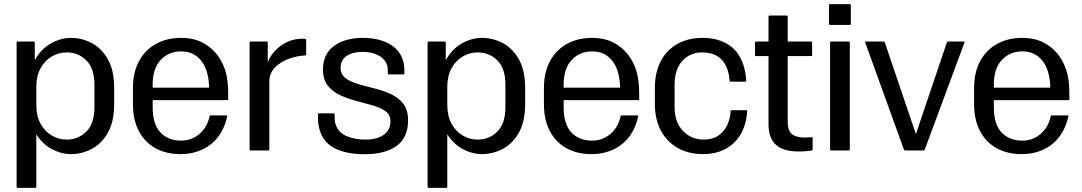

<svg xmlns="http://www.w3.org/2000/svg" viewBox="-20 -725 5215 925"><path d="M60 175V-520Q60 -525 65 -525H142.5Q147.5 -525 147.5 -520V-434Q175.5 -487 223.5 -514.8Q271.5 -542.5 322 -542.5Q374 -542.5 421.5 -517.8Q469 -493 499.5 -439.8Q530 -386.5 530 -301.5V-223.5Q530 -138.5 499.5 -85.2Q469 -32 421.5 -7.2Q374 17.5 322 17.5Q274.5 17.5 229.2 -7Q184 -31.5 155 -78V175Q155 180 150 180H65Q60 180 60 175ZM155 -218.5Q155 -166 175.5 -128.8Q196 -91.5 229.5 -72Q263 -52.5 302 -52.5Q357 -52.5 396 -91.2Q435 -130 435 -208.5V-316.5Q435 -395.5 396 -434Q357 -472.5 302 -472.5Q263 -472.5 229.5 -453Q196 -433.5 175.5 -396.2Q155 -359 155 -306.5Z M1074.5 -164.5Q1066.5 -126.5 1050 -96Q1021 -41 968.8 -11.8Q916.5 17.5 848.5 17.5Q781.5 17.5 730 -10.5Q678.5 -38.5 649.5 -92.5Q620.5 -146.5 620.5 -224V-301.5Q620.5 -376.5 649.8 -430.5Q679 -484.5 731.2 -513.5Q783.5 -542.5 852.5 -542.5Q919.5 -542.5 967 -513.5Q1014.5 -484.5 1042 -437.8Q1069.5 -391 1075.5 -337Q1078.5 -310.5 1079 -294.2Q1079.5 -278 1079.5 -246.5Q1079.5 -242.5 1074.5 -242.5H715.5V-209Q715.5 -126.5 752.8 -87Q790 -47.5 852.5 -47.5Q902 -47.5 940 -79Q978 -110.5 990 -166Q991 -169 995.5 -169H1070.5Q1075.5 -169 1074.5 -164.5ZM852.5 -477.5Q793.5 -477.5 754.5 -436.5Q715.5 -395.5 715.5 -316.5V-302.5H987.5Q985.5 -387.5 949.5 -432.5Q913.5 -477.5 852.5 -477.5Z M1187.5 -525H1265Q1270 -525 1270 -520V-425.5Q1290.5 -476 1338.8 -508.8Q1387 -541.5 1448 -538Q1455 -537.5 1455 -532.5V-462.5Q1455 -457.5 1446.5 -457.5Q1410 -456 1370.8 -441.5Q1331.5 -427 1304.5 -399.8Q1277.5 -372.5 1277.5 -331.5V-5Q1277.5 0 1272.5 0H1187.5Q1182.5 0 1182.5 -5V-520Q1182.5 -525 1187.5 -525Z M1516 -179H1586Q1592 -179 1592 -174.5Q1592 -156 1592.8 -146Q1593.5 -136 1597.5 -124Q1610.5 -86 1649.8 -69.2Q1689 -52.5 1742 -52.5Q1796.5 -52.5 1828.8 -75.5Q1861 -98.5 1861 -141Q1861 -172 1837.5 -189Q1814 -206 1777 -216.8Q1740 -227.5 1698.5 -238.2Q1657 -249 1620 -265.8Q1583 -282.5 1559.5 -312Q1536 -341.5 1536 -390Q1536 -464.5 1589 -503.5Q1642 -542.5 1727 -542.5Q1799.5 -542.5 1849.8 -516.8Q1900 -491 1918.5 -442.5Q1923 -431.5 1925.8 -414.8Q1928.5 -398 1928.5 -371Q1928.5 -366.5 1923.5 -366.5H1854Q1848.5 -366.5 1848.5 -371.5Q1848.5 -389.5 1847.5 -399.5Q1846.5 -409.5 1840.5 -421.5Q1828 -447 1797.8 -461Q1767.5 -475 1726 -475Q1678 -475 1649.5 -455.2Q1621 -435.5 1621 -398.5Q1621 -366.5 1644.5 -348.8Q1668 -331 1705 -320.2Q1742 -309.5 1783.5 -299.2Q1825 -289 1862 -272.2Q1899 -255.5 1922.5 -225.8Q1946 -196 1946 -145.5Q1946 -62.5 1891 -22.2Q1836 18 1737 18Q1649.5 18 1593.8 -10Q1538 -38 1520 -99Q1514 -119.5 1512.8 -137Q1511.5 -154.5 1511.5 -175Q1511.5 -179 1516 -179Z M2040 175V-520Q2040 -525 2045 -525H2122.5Q2127.5 -525 2127.5 -520V-434Q2155.5 -487 2203.5 -514.8Q2251.5 -542.5 2302 -542.5Q2354 -542.5 2401.5 -517.8Q2449 -493 2479.5 -439.8Q2510 -386.5 2510 -301.5V-223.5Q2510 -138.5 2479.5 -85.2Q2449 -32 2401.5 -7.2Q2354 17.5 2302 17.5Q2254.5 17.5 2209.2 -7Q2164 -31.5 2135 -78V175Q2135 180 2130 180H2045Q2040 180 2040 175ZM2135 -218.5Q2135 -166 2155.5 -128.8Q2176 -91.5 2209.5 -72Q2243 -52.5 2282 -52.5Q2337 -52.5 2376 -91.2Q2415 -130 2415 -208.5V-316.5Q2415 -395.5 2376 -434Q2337 -472.5 2282 -472.5Q2243 -472.5 2209.5 -453Q2176 -433.5 2155.5 -396.2Q2135 -359 2135 -306.5Z M3054.5 -164.5Q3046.5 -126.5 3030 -96Q3001 -41 2948.8 -11.8Q2896.5 17.5 2828.5 17.5Q2761.5 17.5 2710 -10.5Q2658.5 -38.5 2629.5 -92.5Q2600.5 -146.5 2600.5 -224V-301.5Q2600.5 -376.5 2629.8 -430.5Q2659 -484.5 2711.2 -513.5Q2763.5 -542.5 2832.5 -542.5Q2899.5 -542.5 2947 -513.5Q2994.5 -484.5 3022 -437.8Q3049.5 -391 3055.5 -337Q3058.5 -310.5 3059 -294.2Q3059.5 -278 3059.5 -246.5Q3059.5 -242.5 3054.5 -242.5H2695.5V-209Q2695.5 -126.5 2732.8 -87Q2770 -47.5 2832.5 -47.5Q2882 -47.5 2920 -79Q2958 -110.5 2970 -166Q2971 -169 2975.5 -169H3050.5Q3055.5 -169 3054.5 -164.5ZM2832.5 -477.5Q2773.5 -477.5 2734.5 -436.5Q2695.5 -395.5 2695.5 -316.5V-302.5H2967.5Q2965.5 -387.5 2929.5 -432.5Q2893.5 -477.5 2832.5 -477.5Z M3580 -190Q3577.5 -156.5 3569.5 -128Q3549.5 -59 3496.5 -20.8Q3443.5 17.5 3367.5 17.5Q3297.5 17.5 3245.2 -12Q3193 -41.5 3164 -95.8Q3135 -150 3135 -224V-301.5Q3135 -376 3163.2 -430Q3191.5 -484 3243.2 -513.2Q3295 -542.5 3365 -542.5Q3442.5 -542.5 3494.2 -506.5Q3546 -470.5 3565 -400Q3573.5 -369.5 3575 -335.5Q3575 -331.5 3570 -331.5H3500Q3495 -331.5 3495 -335Q3493 -370.5 3482 -397.5Q3452 -472.5 3362.5 -472.5Q3305 -472.5 3267.5 -432Q3230 -391.5 3230 -316.5V-209Q3230 -136.5 3270.2 -94.5Q3310.5 -52.5 3370 -52.5Q3413 -52.5 3442 -72.5Q3471 -92.5 3486 -127.5Q3498 -156.5 3500 -190.5Q3500 -194 3505 -194H3575Q3580 -194 3580 -190Z M3895 -60V-5Q3895 0 3890 0.5Q3782 14.5 3732.2 -16.8Q3682.5 -48 3682.5 -126V-455H3622.5Q3617.5 -455 3617.5 -460V-520Q3617.5 -525 3622.5 -525H3682.5V-645Q3682.5 -650 3687.5 -650H3770Q3775 -650 3775 -645V-525H3887.5Q3892.5 -525 3892.5 -520V-460Q3892.5 -455 3887.5 -455H3775V-136Q3775 -88 3804.8 -72.8Q3834.5 -57.5 3890.5 -64.5Q3895 -65 3895 -60Z M4079 -700V-610Q4079 -605 4074 -605H3979Q3974 -605 3974 -610V-700Q3974 -705 3979 -705H4074Q4079 -705 4079 -700ZM4074 -520V-5Q4074 0 4069 0H3984Q3979 0 3979 -5V-520Q3979 -525 3984 -525H4069Q4074 -525 4074 -520Z M4392.5 -79 4541.5 -520Q4543 -525 4548.5 -525H4623.5Q4628.5 -525 4626.5 -520L4435.5 -5Q4433.5 0 4428.5 0H4341.5Q4336.5 0 4334.5 -5L4148.5 -520Q4147 -525 4151.5 -525H4236.5Q4241.5 -525 4243 -520Z M5127 -164.5Q5119 -126.5 5102.5 -96Q5073.5 -41 5021.2 -11.8Q4969 17.5 4901 17.5Q4834 17.5 4782.5 -10.5Q4731 -38.5 4702 -92.5Q4673 -146.5 4673 -224V-301.5Q4673 -376.5 4702.2 -430.5Q4731.5 -484.5 4783.8 -513.5Q4836 -542.5 4905 -542.5Q4972 -542.5 5019.5 -513.5Q5067 -484.5 5094.5 -437.8Q5122 -391 5128 -337Q5131 -310.5 5131.5 -294.2Q5132 -278 5132 -246.5Q5132 -242.5 5127 -242.5H4768V-209Q4768 -126.5 4805.2 -87Q4842.5 -47.5 4905 -47.5Q4954.5 -47.5 4992.5 -79Q5030.5 -110.5 5042.5 -166Q5043.5 -169 5048 -169H5123Q5128 -169 5127 -164.5ZM4905 -477.5Q4846 -477.5 4807 -436.5Q4768 -395.5 4768 -316.5V-302.5H5040Q5038 -387.5 5002 -432.5Q4966 -477.5 4905 -477.5Z"/></svg>

Font: MFEK Sans
Style: Regular
Weight: 400
Designer: Owen Earl
Foundry: indestructible type*
Version: Version 0.001; ttfautohint (v1.8.4.7-5d5b)